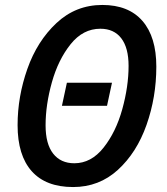

<svg xmlns="http://www.w3.org/2000/svg" viewBox="-20 -745 673 775"><path d="M51 -240Q51 -355 90.5 -467Q130 -579 208 -652Q286 -725 393 -725Q499 -725 555 -660.5Q611 -596 611 -476Q611 -353 571.5 -241Q532 -129 456 -59.5Q380 10 275 10Q165 10 108 -54Q51 -118 51 -240ZM499 -479Q499 -552 469.5 -590.5Q440 -629 385 -629Q315 -629 265 -566.5Q215 -504 189.5 -413Q164 -322 164 -239Q164 -164 194.5 -125Q225 -86 280 -86Q348 -86 398 -149Q448 -212 473.5 -304Q499 -396 499 -479ZM250 -411H432L412 -318H230Z"/></svg>

Font: Noto Sans UI NarrowMedium
Style: Italic
Weight: 500
Width: 4
Italic angle: -12°
Designer: Monotype Design Team
Foundry: Monotype Imaging Inc.
Version: Version 1.001